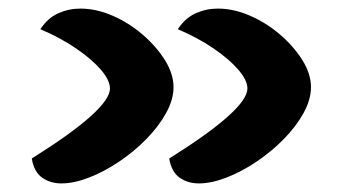

<svg xmlns="http://www.w3.org/2000/svg" viewBox="-20 -480 836 447"><path d="M487 -460Q524 -460 562 -443.5Q600 -427 632 -399.5Q664 -372 684 -340Q704 -308 704 -277Q704 -248 686.5 -216.5Q669 -185 640.5 -156Q612 -127 577 -103.5Q542 -80 507 -66.5Q472 -53 443 -53Q417 -53 398 -66.5Q379 -80 374 -111Q556 -225 556 -274Q556 -293 535 -317.5Q514 -342 477.5 -367Q441 -392 394 -412Q411 -438 435.5 -449Q460 -460 487 -460ZM167 -460Q204 -460 242 -443.5Q280 -427 312 -399.5Q344 -372 364 -340Q384 -308 384 -277Q384 -248 366.5 -216.5Q349 -185 320.5 -156Q292 -127 257 -103.5Q222 -80 187 -66.5Q152 -53 123 -53Q97 -53 78 -66.5Q59 -80 54 -111Q236 -225 236 -274Q236 -293 215 -317.5Q194 -342 157.5 -367Q121 -392 74 -412Q91 -438 115.5 -449Q140 -460 167 -460Z"/></svg>

Font: Agbalumo
Style: Regular
Weight: 400
Designer: Raphael Alegbeleye
Foundry: Sorkin Type Co.
Version: Version 1.000; ttfautohint (v1.8.4)